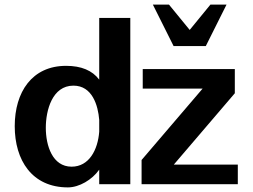

<svg xmlns="http://www.w3.org/2000/svg" viewBox="-20 -800 1097 834"><path d="M411 -228C405 -149 367 -76 291 -76C208 -76 179 -167 179 -245C179 -321 207 -428 299 -428C381 -428 406 -342 411 -279ZM546 -722H411V-454C381 -494 333 -514 267 -514C119 -514 44 -400 44 -252C44 -104 119 14 275 14C324 14 380 -19 411 -63V0H546ZM1013 -85H735L1000 -395V-500H600V-415H860L595 -105V0H1013ZM874 -600 964 -780H894L804 -670L714 -780H644L734 -600Z"/></svg>

Font: Perun
Style: Bold
Weight: 700
Foundry: Copyright (c) Stefan Peev, Context Ltd, 2016
Version: Version 1.089